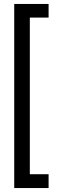

<svg xmlns="http://www.w3.org/2000/svg" viewBox="-20 -816 300 972"><path d="M52 136V-796H226V-727H131V66H226V136Z"/></svg>

Font: DM Sans 36pt
Style: Regular
Weight: 400
Designer: Colophon Foundry, Jonny Pinhorn
Foundry: Colophon Foundry
Version: Version 4.004;gftools[0.9.30]